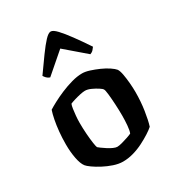

<svg xmlns="http://www.w3.org/2000/svg" viewBox="-183 -879 906 990"><g transform="rotate(-30 270.0 -384.0)"><path d="M259 0Q233 0 203.5 -10Q174 -20 147.5 -34Q121 -48 101.5 -62Q82 -76 76 -84Q62 -102 54.5 -140.5Q47 -179 47 -224Q47 -263 50.5 -299Q54 -335 60 -365.5Q66 -396 73 -416Q87 -425 113 -439Q139 -453 172 -467Q205 -481 239 -490.5Q273 -500 302 -500Q321 -500 346 -492Q371 -484 397 -472.5Q423 -461 443 -447.5Q463 -434 471 -424Q479 -412 483.5 -387Q488 -362 490.5 -333Q493 -304 493 -279Q493 -223 485 -170.5Q477 -118 467 -87Q455 -76 432.5 -61.5Q410 -47 381.5 -32.5Q353 -18 321.5 -9Q290 0 259 0ZM271 -81Q282 -81 300.5 -86Q319 -91 336.5 -97Q354 -103 362 -107Q368 -121 370.5 -150Q373 -179 373 -208Q373 -240 371 -276Q369 -312 366 -339Q363 -366 359 -371Q356 -377 340.5 -387Q325 -397 305.5 -406Q286 -415 270 -415Q259 -415 240.5 -411Q222 -407 204 -401.5Q186 -396 177 -392Q173 -383 170.5 -365.5Q168 -348 166 -327Q164 -306 164 -286Q164 -251 166.5 -218Q169 -185 172.5 -161.5Q176 -138 179 -132Q182 -129 193 -121Q204 -113 218.5 -103.5Q233 -94 247.5 -87.5Q262 -81 271 -81ZM150 -564Q138 -568 130.5 -576Q123 -584 119 -591Q155 -642 184 -682Q213 -722 234.5 -745Q256 -768 270 -768Q284 -768 306 -744.5Q328 -721 357 -681.5Q386 -642 420 -591Q416 -585 408.5 -576.5Q401 -568 389 -564L269 -667Z"/></g></svg>

Font: Texturina 12pt SemiBold
Style: Regular
Weight: 600
Designer: Guillermo Torres Carreño
Foundry: Omnibus-Type
Version: Version 1.002